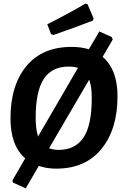

<svg xmlns="http://www.w3.org/2000/svg" viewBox="-20 -907 672 1044"><path d="M444 -887 456 -884 489 -807 485 -795Q396 -760 271 -717L258 -721L237 -775Q345 -829 444 -887ZM369 -652Q423 -652 463 -639L520 -736L587 -706L593 -692L538 -598Q619 -529 619 -384Q619 -204 531.5 -97Q444 10 286 10Q233 10 191 -5L120 117L51 86L47 75L117 -46Q37 -115 37 -263Q37 -443 123.5 -547.5Q210 -652 369 -652ZM353 -545Q263 -545 218.5 -478.5Q174 -412 174 -266Q174 -203 187 -165L404 -538Q384 -545 353 -545ZM479 -373Q479 -438 465 -474L247 -101Q270 -92 299 -92Q389 -92 434 -159Q479 -226 479 -373Z"/></svg>

Font: Alegreya Sans
Style: Bold Italic
Weight: 700
Italic angle: -7°
Designer: Juan Pablo del Peral
Foundry: Huerta Tipografica
Version: Version 2.007